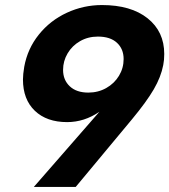

<svg xmlns="http://www.w3.org/2000/svg" viewBox="-20 -740 671 761"><path d="M280 1 503 -267Q561 -337 589.5 -386Q618 -435 627 -482Q631 -502 631 -526Q631 -615 565 -667.5Q499 -720 384 -720Q311 -720 245 -689.5Q179 -659 134 -603Q89 -547 76 -475Q71 -445 71 -425Q71 -346 118 -301Q165 -256 246 -256Q314 -256 374 -297L114 1ZM470 -506Q470 -470 451.5 -439.5Q433 -409 401 -391Q369 -373 330 -373Q283 -373 256.5 -398Q230 -423 230 -463Q230 -498 248 -528.5Q266 -559 297.5 -577Q329 -595 368 -595Q417 -595 443.5 -570.5Q470 -546 470 -506Z"/></svg>

Font: Geom Bold
Style: Bold Italic
Weight: 700
Italic angle: -10°
Version: Version 1.102